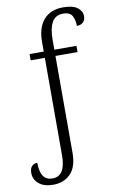

<svg xmlns="http://www.w3.org/2000/svg" viewBox="-114 -827 678 1122"><g transform="rotate(-10 224.5 -265.5)"><path d="M108 240Q53 240 23 214Q-7 188 -7 150Q-7 122 6.5 109.5Q20 97 38 97Q38 150 55.5 176.5Q73 203 111 203Q188 203 188 79V-499H104V-536H188V-593Q188 -679 229 -725Q270 -771 343 -771Q402 -771 429 -750Q456 -729 456 -699Q456 -676 442 -663Q428 -650 405 -650Q405 -685 391.5 -710Q378 -735 339 -735Q292 -735 271.5 -698.5Q251 -662 251 -597V-536H382V-499H251V76Q251 159 211.5 199.5Q172 240 108 240Z"/></g></svg>

Font: Noto Serif SemiCondensed Light
Style: Regular
Weight: 300
Width: 4
Designer: Monotype Design Team
Foundry: Monotype Imaging Inc.
Version: Version 2.013